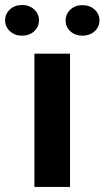

<svg xmlns="http://www.w3.org/2000/svg" viewBox="-71 -741 414 761"><path d="M206.5 -528.3V0H65.4V-528.3ZM-50.8 -660.2Q-50.8 -686 -31.5 -703.6Q-12.2 -721.2 16.1 -721.2Q45.4 -721.2 64.5 -703.6Q83.5 -686 83.5 -660.2Q83.5 -634.8 64.5 -617.2Q45.4 -599.6 16.1 -599.6Q-12.2 -599.6 -31.5 -617.2Q-50.8 -634.8 -50.8 -660.2ZM189 -659.7Q189 -685.5 208 -703.1Q227.1 -720.7 255.9 -720.7Q284.7 -720.7 304 -703.1Q323.2 -685.5 323.2 -659.7Q323.2 -634.3 304 -616.9Q284.7 -599.6 255.9 -599.6Q227.1 -599.6 208 -616.9Q189 -634.3 189 -659.7Z"/></svg>

Font: Vazirmatn UI
Style: Bold
Weight: 700
Designer: Saber Rastikerdar
Foundry: Saber Rastikerdar
Version: Version 33.003